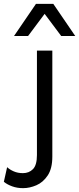

<svg xmlns="http://www.w3.org/2000/svg" viewBox="-99 -763 411 998"><path d="M173 -500V51Q173 113 149 149Q125 185 90 200Q55 215 21 215Q-10 215 -36 205.5Q-62 196 -79 182L-62 106Q-48 119 -27 128Q-6 137 20 137Q52 137 72.5 116Q93 95 93 43V-500ZM292 -576H219L133 -691L47 -576H-26L88 -743H178Z"/></svg>

Font: Work Sans
Style: Regular
Weight: 400
Designer: Wei Huang
Foundry: Wei Huang
Version: Version 2.006; ttfautohint (v1.8.1.43-b0c9)